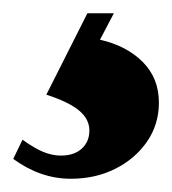

<svg xmlns="http://www.w3.org/2000/svg" viewBox="-20 -20 260 290"><path d="M14 191Q32 204 45.5 209.5Q59 215 72 215Q92 215 103.5 204.5Q115 194 115 177Q115 160 99.5 147Q84 134 50 123L112 0H152L131 40Q171 49 195.5 73.5Q220 98 220 135Q220 168 202 194Q184 220 154 235Q124 250 87 250Q41 250 0 220Z"/></svg>

Font: Brygada 1918
Style: Bold Italic
Weight: 700
Italic angle: -8°
Designer: Mateusz Machalski | Borys Kosmynka | Przemek Hoffer
Foundry: NIEPODLEGLA 2018
Version: Version 3.006